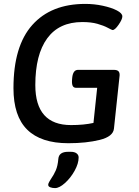

<svg xmlns="http://www.w3.org/2000/svg" viewBox="-20 -727 712 984"><path d="M49 -275Q49 -491 145.5 -599Q242 -707 417 -707Q463 -707 507 -697.5Q551 -688 579 -673.5Q607 -659 607 -643Q607 -628 588 -600.5Q569 -573 557 -573Q554 -573 532.5 -584.5Q511 -596 479 -605Q447 -614 402 -614Q283 -614 222 -530.5Q161 -447 161 -291Q161 -86 344 -86Q410 -86 459 -97L478 -277H370Q358 -277 353 -286Q348 -295 349 -315L350 -328Q354 -369 380 -369H563Q580 -369 587 -362Q594 -355 593 -340L564 -68Q560 -27 491 -10Q422 7 330 7Q190 7 119.5 -62.5Q49 -132 49 -275ZM227 220Q227 214 232.5 204.5Q238 195 240 192Q256 169 266 146Q276 123 279 87Q282 51 329 51H343Q362 51 372.5 59Q383 67 383 80Q383 111 362.5 148Q342 185 313 211Q284 237 262 237Q249 237 238 233Q227 229 227 220Z"/></svg>

Font: Asap-MediumItalic
Style: Italic
Weight: 500
Italic angle: -6°
Designer: Pablo Cosgaya
Foundry: Omnibus-Type
Version: Version 2.000; ttfautohint (v1.8)